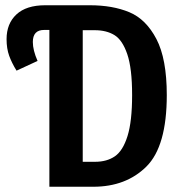

<svg xmlns="http://www.w3.org/2000/svg" viewBox="-20 -711 690 731"><path d="M615 -349Q615 -154 537.5 -77Q460 0 335 0H168V-597H148Q105 -597 105 -551Q105 -520 123 -479L43 -442Q25 -471 15 -498.5Q5 -526 5 -562Q5 -621 42.5 -656Q80 -691 152 -691H322Q409 -691 472.5 -664.5Q536 -638 575.5 -562.5Q615 -487 615 -349ZM483 -349Q483 -451 464.5 -505Q446 -559 415.5 -577.5Q385 -596 341 -596H295V-95H342Q387 -95 417.5 -116Q448 -137 465.5 -193Q483 -249 483 -349Z"/></svg>

Font: Fira Sans Extra Condensed Medium
Style: Regular
Weight: 500
Width: 1
Designer: Carrois Corporate & Edenspiekermann AG
Foundry: Carrois Corporate GbR & Edenspiekermann AG
Version: Version 4.203